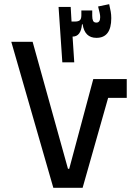

<svg xmlns="http://www.w3.org/2000/svg" viewBox="-20 -898 640 918"><path d="M235 0 34 -698H136L305 -91H311L426 -520H586V-430H497L375 0ZM322 -795H338Q354 -795 361.5 -801Q369 -807 369 -825V-848H421V-822Q421 -807 425 -798.5Q429 -790 441 -790Q459 -790 459 -816Q459 -825 456.5 -836Q454 -847 449 -867L502 -878Q507 -856 509.5 -842Q512 -828 512 -811Q512 -717 441 -717Q385 -717 375 -782H372Q367 -723 327 -723L335 -600H278L260 -865H318Z"/></svg>

Font: IBM Plex Sans Arabic Medium
Style: Regular
Weight: 500
Designer: Mike Abbink, Paul van der Laan, Pieter van Rosmalen, Wael Morcos, Khajak Apelian
Foundry: Bold Monday
Version: Version 1.1